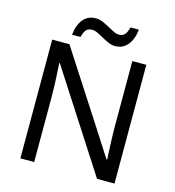

<svg xmlns="http://www.w3.org/2000/svg" viewBox="-128 -1008 1016 1115"><g transform="rotate(15 380.0 -450.0)"><path d="M663.1 0H558.1L175.8 -592.8H171.9L174.3 -553.2Q180.2 -464.4 180.2 -398.9V0H97.2V-713.9H201.2L223.1 -679.2L457.5 -316.9L582 -123H585.9Q585 -134.8 582 -206.8Q579.1 -278.8 579.1 -311V-713.9H663.1ZM459 -772Q438 -772 418 -781Q397.9 -790 378.7 -800.5Q359.4 -811 341.6 -820.1Q323.7 -829.1 307.1 -829.1Q283.2 -829.1 271 -814.7Q258.8 -800.3 252 -771H201.2Q207 -830.6 235.4 -864.7Q263.7 -898.9 311 -898.9Q333 -898.9 353.8 -889.9Q374.5 -880.9 393.6 -870.4Q412.6 -859.9 430.2 -850.8Q447.8 -841.8 463.4 -841.8Q486.8 -841.8 498.8 -856.2Q510.7 -870.6 518.1 -899.9H568.4Q562.5 -841.8 534.2 -806.9Q505.9 -772 459 -772Z"/></g></svg>

Font: NotoPenekeko
Style: Regular
Weight: 400
Designer: Monotype Design team
Foundry: Monotype Imaging Inc.
Version: Version 1.04